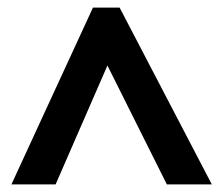

<svg xmlns="http://www.w3.org/2000/svg" viewBox="-20 -738 583 504"><path d="M10 -254 224 -718H294L536 -254H418L262 -566L126 -254Z"/></svg>

Font: Noto Sans Symbols
Style: Bold
Weight: 700
Version: Version 2.002